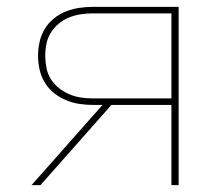

<svg xmlns="http://www.w3.org/2000/svg" viewBox="-20 -540 640 560"><path d="M72 0 279 -234H251Q231 -234 211 -237Q191 -240 172 -248Q153 -256 137 -269Q121 -282 110.5 -299.5Q100 -317 95.5 -337Q91 -357 91 -377Q91 -398 95.5 -418Q100 -438 110.5 -455.5Q121 -473 137 -486Q153 -499 172 -506.5Q191 -514 211 -517Q231 -520 251 -520H501V0H480V-234H305L98 0ZM251 -253H480V-501H251Q234 -501 216.5 -498.5Q199 -496 182.5 -489.5Q166 -483 152 -471.5Q138 -460 128.5 -445Q119 -430 115.5 -412.5Q112 -395 112 -377Q112 -360 115.5 -342Q119 -324 128.5 -309Q138 -294 152 -283Q166 -272 182.5 -265Q199 -258 216.5 -255.5Q234 -253 251 -253Z"/></svg>

Font: Iosevka SS04 Thin Extended
Style: Regular
Weight: 100
Width: 7
Monospace: yes
Designer: Belleve Invis
Foundry: Belleve Invis
Version: Version 19.0.0; ttfautohint (v1.8.4)